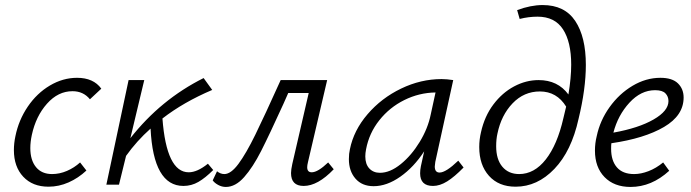

<svg xmlns="http://www.w3.org/2000/svg" viewBox="-20 -731 2737 760"><path d="M35 -137Q35 -164 41 -192Q54 -256 90 -309Q126 -362 177.5 -392.5Q229 -423 285 -423Q350 -423 381 -380L336 -338Q310 -370 267 -370Q210 -370 166 -320.5Q122 -271 106 -197Q100 -169 100 -145Q100 -97 122.5 -69.5Q145 -42 186 -42Q216 -42 245 -54.5Q274 -67 297 -88L322 -56Q290 -26 251.5 -9Q213 8 172 8Q109 8 72 -31.5Q35 -71 35 -137Z M489 -414H551L496 -184Q616 -337 786 -422L820 -375Q707 -327 623 -262Q639 -49 727 -49Q761 -49 803 -83L824 -58Q793 -27 765.5 -11Q738 5 706 5Q587 5 576 -222Q521 -173 479 -114L451 0H401Z M822 -17 839 -53Q853 -42 868 -42Q894 -42 924 -82.5Q954 -123 990.5 -197.5Q1027 -272 1091 -414H1275L1199 -89Q1196 -77 1196 -69Q1196 -49 1214 -49Q1238 -49 1279 -88L1301 -61Q1238 5 1182 5Q1132 5 1132 -46Q1132 -59 1137 -82L1202 -363H1121L1102 -320Q1046 -197 1013.5 -133Q981 -69 946.5 -30Q912 9 874 9Q858 9 843.5 1Q829 -7 822 -17Z M1361 -101Q1361 -123 1365 -140Q1380 -215 1435 -279Q1490 -343 1568 -380.5Q1646 -418 1728 -418Q1748 -418 1774 -414L1703 -90Q1701 -76 1701 -72Q1701 -48 1720 -48Q1745 -48 1794 -95L1815 -68Q1779 -31 1750 -13Q1721 5 1694 5Q1643 5 1643 -45Q1643 -58 1646 -73L1659 -132Q1618 -69 1564.5 -31.5Q1511 6 1459 6Q1413 6 1387 -24Q1361 -54 1361 -101ZM1685 -278 1704 -365Q1639 -364 1580.5 -335Q1522 -306 1481.5 -255Q1441 -204 1429 -140Q1426 -125 1426 -112Q1426 -81 1442 -64Q1458 -47 1484 -47Q1524 -47 1566.5 -81.5Q1609 -116 1641.5 -169.5Q1674 -223 1685 -278Z M1877 -149Q1877 -179 1884 -208Q1898 -271 1933 -317.5Q1968 -364 2015 -389Q2062 -414 2112 -414Q2188 -414 2230 -357Q2241 -423 2241 -475Q2241 -565 2208.5 -615Q2176 -665 2108 -665Q2072 -665 2037 -656L2027 -691Q2081 -711 2128 -711Q2215 -711 2257 -648Q2299 -585 2299 -474Q2299 -379 2270 -260Q2242 -133 2174.5 -62.5Q2107 8 2021 8Q1954 8 1915.5 -35Q1877 -78 1877 -149ZM1944 -152Q1944 -100 1968.5 -71Q1993 -42 2035 -42Q2095 -42 2140.5 -100Q2186 -158 2210 -263L2221 -309Q2184 -369 2117 -369Q2054 -369 2009 -322Q1964 -275 1949 -202Q1944 -180 1944 -152Z M2335 -135Q2335 -164 2342 -192Q2355 -254 2393 -307Q2431 -360 2484 -391.5Q2537 -423 2594 -423Q2641 -423 2663.5 -401Q2686 -379 2686 -345Q2686 -274 2608.5 -228.5Q2531 -183 2400 -164Q2399 -156 2399 -142Q2399 -95 2422 -68.5Q2445 -42 2490 -42Q2517 -42 2547 -53.5Q2577 -65 2605 -88L2629 -55Q2559 9 2476 9Q2411 9 2373 -30Q2335 -69 2335 -135ZM2626 -331Q2626 -349 2614 -361.5Q2602 -374 2573 -374Q2517 -374 2471.5 -324.5Q2426 -275 2408 -206Q2508 -224 2567 -258Q2626 -292 2626 -331Z"/></svg>

Font: LXGW Bright GB
Style: Italic
Weight: 400
Italic angle: -12°
Designer: Christian Thalmann (Catharsis Fonts)
Foundry: LXGW / Christian Thalmann (Catharsis Fonts) / Fontworks Inc.
Version: Version 5.510